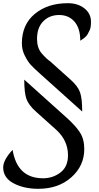

<svg xmlns="http://www.w3.org/2000/svg" viewBox="-40 -909 623 1203"><path d="M192 -665Q192 -610 220 -576Q252 -539 275 -524L402 -410Q448 -369 461.5 -330.5Q475 -292 475 -210L211 -447Q174 -480 154 -501.5Q134 -523 115.5 -560Q97 -597 97 -637Q97 -755 178 -822Q259 -889 385 -889Q448 -889 489 -856.5Q530 -824 530 -773Q530 -736 522 -720Q514 -704 509.5 -695.5Q505 -687 497 -679.5Q489 -672 484.5 -668.5Q480 -665 472 -660Q464 -655 463 -654Q463 -731 427 -773Q391 -815 330.5 -815Q270 -815 231 -775.5Q192 -736 192 -665ZM488 25Q488 130 407 202Q326 274 200 274Q110 274 45 239.5Q-20 205 -20 140Q-20 93 39 30Q68 208 230 208Q291 208 338.5 172Q386 136 386 64Q386 -29 312 -96L185 -210Q139 -251 125.5 -289.5Q112 -328 112 -410L376 -173Q434 -121 461 -79Q488 -37 488 25Z"/></svg>

Font: Paprika
Style: Regular
Weight: 400
Designer: Eduardo Rodriguez Tunni
Foundry: Eduardo Rodriguez Tunni
Version: Version 1.001